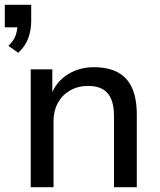

<svg xmlns="http://www.w3.org/2000/svg" viewBox="-31 -780 667 800"><path d="M45 -560 4 -589Q27 -611 34.5 -633.5Q42 -656 42 -678L65 -666H-11V-760H99V-693Q99 -655 87 -621.5Q75 -588 45 -560ZM97 0V-491H187V-385H182Q204 -441 252 -470.5Q300 -500 360 -500Q420 -500 460 -478.5Q500 -457 519.5 -413Q539 -369 539 -302V0H444V-297Q444 -338 433 -365.5Q422 -393 398.5 -407.5Q375 -422 336 -422Q294 -422 261 -403Q228 -384 210 -351Q192 -318 192 -276V0Z"/></svg>

Font: Nunito Sans 10pt Medium
Style: Regular
Weight: 500
Designer: Vernon Adams
Foundry: Vernon Adams
Version: Version 3.101;gftools[0.9.27]